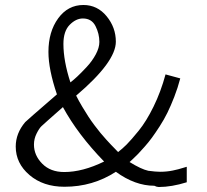

<svg xmlns="http://www.w3.org/2000/svg" viewBox="-20 -731 828 769"><path d="M43 -144Q43 -197 81 -242Q82 -244 208 -353Q174 -453 174 -523Q174 -604 213 -657.5Q252 -711 314 -711Q370 -711 407 -666Q444 -621 444 -564Q444 -483 285 -348Q296 -326 309.5 -303.5Q323 -281 334 -264Q345 -247 359 -228.5Q373 -210 382.5 -198.5Q392 -187 405.5 -172Q419 -157 424.5 -151.5Q430 -146 441 -134.5Q452 -123 453 -122Q470 -135 487.5 -152.5Q505 -170 535.5 -207.5Q566 -245 595 -304Q624 -363 643 -433L702 -417Q692 -379 678 -343Q664 -307 650.5 -279.5Q637 -252 619.5 -225Q602 -198 588.5 -179.5Q575 -161 558.5 -142.5Q542 -124 533 -114.5Q524 -105 512 -94Q500 -83 499 -82Q546 -53 574 -47Q604 -43 621 -43Q648 -43 672 -48Q696 -53 711 -58Q726 -63 728 -63V-1Q667 18 616 18Q608 18 598 13Q521 13 444 -43Q352 17 238 17Q153 17 98 -30Q43 -77 43 -144ZM116 -152Q116 -109 149 -75.5Q182 -42 237 -42Q311 -42 397 -84Q292 -192 232 -302Q212 -285 172 -249Q155 -234 146 -225.5Q137 -217 126.5 -196Q116 -175 116 -152ZM234 -555Q234 -487 262 -401Q275 -411 289.5 -424.5Q304 -438 326.5 -462Q349 -486 363.5 -513Q378 -540 378 -563Q378 -596 362.5 -626.5Q347 -657 312 -657Q284 -657 259 -631.5Q234 -606 234 -555Z"/></svg>

Font: Coval
Style: ExtraLight
Weight: 250
Foundry: Context Ltd
Version: Version 001.000